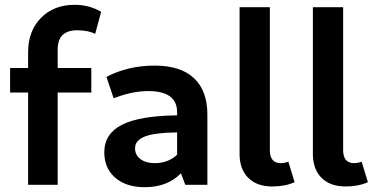

<svg xmlns="http://www.w3.org/2000/svg" viewBox="-20 -769 1555 799"><path d="M97 0V-384H22V-486H97V-552Q97 -640 150.5 -694.5Q204 -749 291 -749Q351 -749 401 -720L376 -628Q347 -643 301 -643Q220 -643 220 -563V-486H360V-384H220V0Z M582 10Q505 10 459.5 -29.5Q414 -69 414 -135Q414 -212 487 -249.5Q560 -287 717 -289V-302Q717 -390 597 -390Q530 -390 453 -360L423 -449Q512 -496 624 -496Q732 -496 787.5 -443.5Q843 -391 843 -292V0H751L733 -48Q677 10 582 10ZM542 -152Q542 -124 564.5 -107Q587 -90 624 -90Q679 -90 717 -125V-218Q624 -217 583 -201Q542 -185 542 -152Z M1113 7Q1049 7 1013 -29Q977 -65 977 -128V-739H1103V-144Q1103 -90 1149 -90Q1163 -90 1180 -96L1206 -11Q1167 7 1113 7Z M1418 7Q1354 7 1318 -29Q1282 -65 1282 -128V-739H1408V-144Q1408 -90 1454 -90Q1468 -90 1485 -96L1511 -11Q1472 7 1418 7Z"/></svg>

Font: Cantarell
Style: Bold
Weight: 700
Designer: Dave Crossland, Nikolaus Waxweiler, Florian Fecher, Jacques Le Bailly, Eben Sorkin, Alexei Vanyashin, Alexios Zavras, Em
Version: Version 0.303